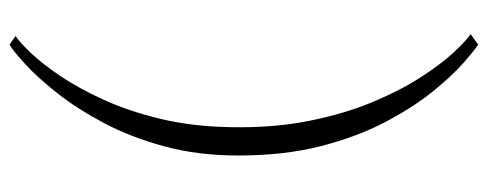

<svg xmlns="http://www.w3.org/2000/svg" viewBox="-338 -528 1048 413"><g transform="rotate(-90 186.5 -322.0)"><path d="M58 -334Q58 -420 77.5 -492.2Q97 -564.5 127.5 -622.2Q158 -680 191.5 -722.5Q225 -765 253.5 -791.2Q282 -817.5 296.5 -826L315 -813Q302.5 -805 279.2 -780.8Q256 -756.5 229.2 -717Q202.5 -677.5 177.8 -623.2Q153 -569 136.8 -501Q120.5 -433 119 -352Q117 -260.5 132 -184.2Q147 -108 172 -47.5Q197 13 225.5 57.2Q254 101.5 279.2 128.8Q304.5 156 319 166L296.5 182Q284 174 256.5 149.8Q229 125.5 195.2 83.8Q161.5 42 130 -17.8Q98.5 -77.5 78.2 -156.2Q58 -235 58 -334Z"/></g></svg>

Font: Merriweather 144pt Light
Style: Regular
Weight: 300
Version: Version 2.100